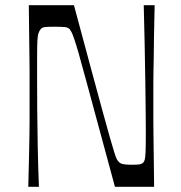

<svg xmlns="http://www.w3.org/2000/svg" viewBox="-20 -720 699 740"><path d="M89 0Q91 -75 92 -123.5Q93 -172 93.5 -203Q94 -234 94 -256Q94 -278 94 -299Q94 -320 94 -350Q94 -380 94 -401Q94 -422 94 -444Q94 -466 93.5 -497Q93 -528 92.5 -576.5Q92 -625 91 -700H265Q303 -558 330 -458.5Q357 -359 374.5 -294.5Q392 -230 403 -192Q414 -154 420 -134.5Q426 -115 429.5 -108Q433 -101 437 -97Q443 -90 454 -87.5Q465 -85 489 -85Q509 -85 517.5 -86.5Q526 -88 531 -92Q535 -96 537.5 -103.5Q540 -111 541 -134Q542 -157 542 -206Q542 -237 541.5 -290Q541 -343 540 -409.5Q539 -476 537.5 -550.5Q536 -625 534 -700H576Q574 -625 573.5 -576.5Q573 -528 572.5 -497Q572 -466 571.5 -444Q571 -422 571 -401Q571 -380 571 -350Q571 -320 571 -299Q571 -278 571 -256Q571 -234 571.5 -203Q572 -172 572.5 -123.5Q573 -75 574 0H423Q384 -145 356.5 -245.5Q329 -346 311.5 -411.5Q294 -477 283 -515Q272 -553 265.5 -571.5Q259 -590 255.5 -596.5Q252 -603 249 -607Q243 -614 230.5 -615.5Q218 -617 189 -617Q162 -617 152 -615.5Q142 -614 137 -608Q132 -602 128.5 -592.5Q125 -583 124 -561Q123 -539 123 -494Q123 -463 123 -411Q123 -359 123.5 -293Q124 -227 125.5 -152Q127 -77 130 0Z"/></svg>

Font: Ojuju ExtraLight
Style: Regular
Weight: 400
Version: Version 1.000